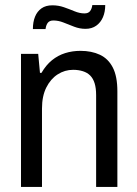

<svg xmlns="http://www.w3.org/2000/svg" viewBox="-20 -739 542 759"><path d="M63 0V-526H131L138 -451H144Q162 -482 185.5 -501Q209 -520 237.5 -529Q266 -538 298 -538Q342 -538 375 -522.5Q408 -507 426 -472Q444 -437 444 -378V0H360V-363Q360 -391 354 -410Q348 -429 336.5 -440.5Q325 -452 307.5 -457.5Q290 -463 269 -463Q236 -463 208 -445Q180 -427 163 -393Q146 -359 146 -310V0ZM110 -624Q110 -652 118.5 -673Q127 -694 144 -706Q161 -718 187 -718Q211 -718 232.5 -710.5Q254 -703 274.5 -694.5Q295 -686 314 -686Q329 -686 336 -695Q343 -704 345 -719H396Q396 -692 387 -671Q378 -650 360.5 -637.5Q343 -625 318 -625Q295 -625 273 -633.5Q251 -642 231 -650Q211 -658 191 -658Q176 -658 169 -649Q162 -640 160 -624Z"/></svg>

Font: Archivo SemiCondensed
Style: Regular
Weight: 400
Width: 4
Designer: Hector Gatti
Foundry: Omnibus-Type
Version: Version 2.001